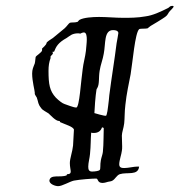

<svg xmlns="http://www.w3.org/2000/svg" viewBox="-20 -612 614 657"><path d="M569 -592C559 -591 561 -587 554 -584C528 -571 502 -559 478 -556C452 -551 421 -551 403 -551C375 -551 346 -554 319 -554C297 -554 266 -552 252 -544C250 -543 247 -538 245 -537C235 -534 223 -536 219 -534C215 -532 208 -521 201 -515C185 -502 174 -493 161 -482C154 -477 139 -469 139 -464C139 -459 125 -447 124 -446C124 -446 124 -445 124 -445C124 -443 124 -441 124 -440C124 -433 104 -422 102 -417C101 -414 101 -403 99 -395C94 -382 90 -375 90 -360C90 -334 99 -302 99 -295V-291C99 -288 104 -282 106 -278C112 -261 109 -257 121 -242C125 -235 139 -229 146 -224C153 -218 170 -198 182 -198C187 -198 184 -195 186 -194C206 -185 229 -179 233 -169C233 -167 230 -120 230 -114C228 -93 219 -70 219 -54C219 -41 222 -31 222 -25C222 -20 220 -16 211 -16C208 -16 209 -13 208 -12C186 -3 152 -17 149 6C149 18 169 25 179 25C193 25 219 9 233 6C254 2 296 -1 309 -1C317 -1 312 14 331 14C338 14 346 11 350 10C354 9 360 9 365 6C375 0 379 -12 390 -16C415 -24 453 -10 456 -42C454 -42 452 -42 450 -42C438 -42 419 -37 405 -37C395 -37 388 -39 388 -50C388 -63 396 -85 397 -96C398 -101 398 -105 398 -111C398 -123 397 -137 397 -148C397 -159 403 -173 405 -190C407 -208 406 -229 409 -253C413 -292 421 -326 427 -358C434 -400 442 -499 456 -512C459 -515 478 -513 485 -515C488 -517 494 -523 500 -526C513 -534 526 -541 536 -548C552 -558 552 -560 558 -570C561 -575 574 -585 574 -590C574 -591 573 -592 569 -592ZM274 -438C272 -419 265 -395 263 -376C257 -336 252 -244 241 -244C231 -244 208 -254 201 -256C194 -258 182 -267 171 -278C150 -301 146 -323 146 -370C146 -386 148 -400 153 -413V-414C153 -415 153 -417 153 -419C153 -420 161 -427 161 -428C161 -430 160 -432 160 -434C160 -435 160 -435 161 -435H165C172 -453 179 -466 208 -482C218 -488 225 -498 248 -498C250 -498 253 -497 255 -497C255 -497 262 -501 267 -501C276 -501 277 -487 277 -477C277 -465 275 -452 274 -438ZM383 -504C384 -503 385 -501 385 -499C384 -490 381 -476 379 -464C372 -407 362 -349 354 -286C353 -277 352 -261 350 -249C350 -245 346 -218 343 -216C339 -214 303 -225 303 -225C303 -235 307 -288 310 -304C311 -310 312 -308 313 -311C321 -325 317 -346 321 -370C324 -390 332 -409 335 -428C342 -463 335 -509 367 -509C375 -509 381 -507 383 -504ZM335 -173C334 -154 335 -121 332 -92C331 -83 327 -74 325 -63C322 -48 325 -34 321 -30C318 -27 305 -25 295 -25C284 -25 282 -32 282 -42C282 -55 287 -72 288 -85C291 -115 290 -134 292 -158C295 -157 298 -157 301 -157C316 -157 325 -164 329 -176H330C333 -176 334 -175 335 -173Z"/></svg>

Font: Jim Nightshade
Style: Regular
Weight: 400
Designer: Astigmatic (AOETI)
Foundry: Astigmatic (AOETI)
Version: Version 1.000